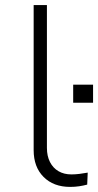

<svg xmlns="http://www.w3.org/2000/svg" viewBox="-20 -725 385 753"><path d="M255 8Q190 8 151 -31Q112 -70 112 -136V-705H164V-145Q164 -113 176 -89.5Q188 -66 209.5 -53.5Q231 -41 260 -41Q275 -41 291.5 -43Q308 -45 324 -48L322 -1Q307 3 290.5 5.5Q274 8 255 8ZM267 -322V-393H345V-322Z"/></svg>

Font: Nunito Sans 7pt SemiExpanded ExtraLight
Style: Regular
Weight: 250
Width: 6
Designer: Vernon Adams
Foundry: Vernon Adams
Version: Version 3.101;gftools[0.9.27]